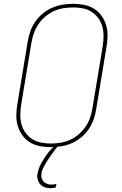

<svg xmlns="http://www.w3.org/2000/svg" viewBox="-20 -763 640 1006"><path d="M246 8Q216 8 188 2.5Q160 -3 136.5 -17.5Q113 -32 97 -54.5Q81 -77 73 -103.5Q65 -130 65.5 -159.5Q66 -189 71 -218L125 -544Q129 -571 138.5 -598Q148 -625 164.5 -649Q181 -673 204 -692Q227 -711 253.5 -722.5Q280 -734 308 -738.5Q336 -743 363 -743Q393 -743 421 -737.5Q449 -732 472.5 -717.5Q496 -703 512 -680.5Q528 -658 536 -631.5Q544 -605 543.5 -575.5Q543 -546 538 -517L484 -191Q480 -164 470.5 -137Q461 -110 444.5 -86Q428 -62 405 -43Q382 -24 355.5 -12.5Q329 -1 301 3.5Q273 8 246 8ZM247 -11Q271 -11 296.5 -15Q322 -19 346.5 -30Q371 -41 391.5 -58.5Q412 -76 427.5 -98Q443 -120 451.5 -145Q460 -170 464 -194L518 -520Q522 -546 522.5 -572.5Q523 -599 516.5 -623Q510 -647 495.5 -667Q481 -687 460.5 -700.5Q440 -714 415 -719Q390 -724 363 -724Q339 -724 313 -720Q287 -716 263 -705Q239 -694 218 -676.5Q197 -659 182 -637Q167 -615 158 -590Q149 -565 145 -541L91 -215Q87 -189 86.5 -162.5Q86 -136 92.5 -112Q99 -88 113.5 -68Q128 -48 148.5 -34.5Q169 -21 194.5 -16Q220 -11 247 -11ZM244 223Q234 223 224.5 221Q215 219 207 215Q199 211 192.5 204.5Q186 198 182.5 190Q179 182 176.5 171.5Q174 161 175 154L177 146Q179 133 184 119Q189 105 196 92.5Q203 80 211 67.5Q219 55 227.5 43.5Q236 32 248 19Q260 6 267 -1L276 -8H288L287 0Q277 10 268.5 21Q260 32 252.5 43Q245 54 237 65.5Q229 77 222 88.5Q215 100 207.5 114.5Q200 129 199 137L197 147Q196 154 196.5 161.5Q197 169 200 175.5Q203 182 207 187Q211 192 217 195.5Q223 199 231 201.5Q239 204 243 204H249Q252 204 255 204Q258 204 260.5 203.5Q263 203 266.5 202.5Q270 202 272 201L276 200L272 219Q269 220 266 220.5Q263 221 260 221.5Q257 222 253.5 222.5Q250 223 247 223Z"/></svg>

Font: Iosevka Aile Thin
Style: Italic
Weight: 100
Italic angle: -9°
Designer: Belleve Invis
Foundry: Belleve Invis
Version: Version 31.1.0; ttfautohint (v1.8.4)